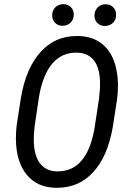

<svg xmlns="http://www.w3.org/2000/svg" viewBox="-20 -894 627 924"><path d="M456.5 -418.5 460.9 -465.8Q461.4 -478.5 461.4 -490.2Q461.4 -557.6 438 -594.7Q410.2 -638.7 352.1 -640.6Q349.1 -640.6 345.7 -640.6Q277.3 -640.6 232.4 -588.9Q185.5 -534.2 167.5 -426.8L146.5 -285.6L143.1 -246.1Q142.6 -233.9 142.6 -222.2Q142.6 -156.2 166 -117.2Q194.3 -71.3 252.4 -69.3Q255.4 -69.3 258.3 -69.3Q396 -69.3 433.6 -269ZM247.1 9.8Q158.2 7.8 108.2 -53.7Q58.1 -115.2 56.6 -222.2Q56.6 -225.6 56.6 -229.5Q56.6 -261.7 60.5 -293L81.1 -425.8Q105.5 -567.4 176.8 -645.5Q246.1 -721.2 351.1 -720.7Q354.5 -720.7 357.4 -720.7Q440.9 -718.8 489.7 -665.5Q538.6 -612.3 546.4 -514.2L547.9 -487.8Q547.9 -451.7 543.5 -416.5L522.5 -281.2Q497.6 -139.2 426.8 -63.5Q358.4 9.8 253.9 9.8Q250.5 9.8 247.1 9.8ZM449.2 -857.4Q463.4 -872.6 486.3 -873.5Q487.3 -873.5 487.8 -873.5Q510.3 -873.5 524.4 -859.6Q538.6 -845.7 538.6 -823.2Q538.6 -822.3 538.6 -821.8Q538.6 -798.8 523.9 -784.4Q509.3 -770 486.3 -769Q485.4 -769 484.9 -769Q463.4 -769 449 -782.7Q434.6 -796.4 434.6 -818.4Q434.6 -841.8 449.2 -857.4ZM231 -820.8Q231.4 -843.3 245.6 -858.2Q259.8 -873 283.2 -874Q284.2 -874 284.7 -874Q306.2 -874 320.6 -860.1Q335 -846.2 335 -824.2Q335 -800.3 320.3 -785.6Q305.7 -771 282.7 -770Q281.7 -770 281.2 -770Q259.3 -770 245.6 -783.7Q231 -797.9 231 -820.8Z"/></svg>

Font: MAUL Condensed Italic
Style: Condenced Regular Italic
Weight: 400
Italic angle: -12°
Designer: MAUL
Version: Version 1.0; 2020; ttfautohint (v1.8.3)